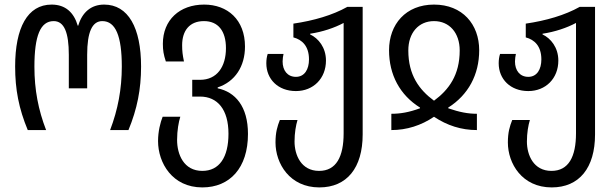

<svg xmlns="http://www.w3.org/2000/svg" viewBox="-20 -567 2683 837"><path d="M101 0H181C147 -88 130 -176 130 -276C130 -411 156 -475 214 -475C260 -475 280 -425 280 -328V-182H360V-328C360 -428 382 -475 426 -475C484 -475 511 -410 511 -277C511 -179 494 -89 460 0H540C578 -92 595 -178 595 -277C595 -446 539 -547 434 -547C377 -547 338 -513 321 -455H319C302 -513 265 -547 205 -547C100 -547 46 -446 46 -277C46 -177 62 -94 101 0Z M862 250C982 250 1061 165 1061 17C1061 -104 1005 -166 929 -182V-186C1005 -211 1048 -278 1048 -364C1048 -481 972 -547 870 -547C763 -547 690 -480 690 -376C690 -348 693 -329 703 -299H782C776 -328 774 -344 774 -370C774 -433 806 -475 869 -475C931 -475 965 -432 965 -357C965 -276 926 -219 852 -219H818V-146H852C928 -146 976 -90 976 16C976 119 936 178 862 178C781 178 752 106 752 43C752 1 759 -36 766 -58H689C679 -33 669 6 669 48C669 143 731 250 862 250Z M1372 250C1492 250 1561 165 1561 19V-537H1494C1430 -501 1348 -477 1259 -464V-404C1297 -394 1327 -366 1327 -308C1327 -265 1308 -232 1270 -232C1233 -232 1212 -260 1212 -299C1212 -311 1214 -322 1216 -332H1147C1143 -320 1141 -306 1141 -291C1141 -222 1192 -170 1270 -170C1346 -170 1401 -225 1401 -303C1401 -360 1368 -400 1332 -417V-420C1386 -428 1439 -446 1478 -467V14C1478 116 1446 178 1371 178C1293 178 1264 109 1264 50C1264 12 1270 -21 1277 -44H1200C1189 -16 1181 10 1181 54C1181 146 1243 250 1372 250Z M1686 0C1753 0 1816 -20 1872 -58C1929 -20 1991 0 2059 0V-71C2020 -71 1983 -78 1934 -95V-98C2021 -153 2069 -241 2069 -348C2069 -461 1996 -547 1872 -547C1749 -547 1676 -461 1676 -348C1676 -241 1723 -153 1811 -98V-95C1762 -77 1725 -71 1686 -71ZM1872 -128C1807 -176 1760 -240 1760 -347C1760 -424 1805 -475 1872 -475C1939 -475 1984 -424 1984 -347C1984 -240 1937 -176 1872 -128Z M2385 250C2505 250 2574 165 2574 19V-537H2507C2443 -501 2361 -477 2272 -464V-404C2310 -394 2340 -366 2340 -308C2340 -265 2321 -232 2283 -232C2246 -232 2225 -260 2225 -299C2225 -311 2227 -322 2229 -332H2160C2156 -320 2154 -306 2154 -291C2154 -222 2205 -170 2283 -170C2359 -170 2414 -225 2414 -303C2414 -360 2381 -400 2345 -417V-420C2399 -428 2452 -446 2491 -467V14C2491 116 2459 178 2384 178C2306 178 2277 109 2277 50C2277 12 2283 -21 2290 -44H2213C2202 -16 2194 10 2194 54C2194 146 2256 250 2385 250Z"/></svg>

Font: Noto Sans Georgian Condensed
Style: Regular
Weight: 400
Width: 3
Designer: Monotype Design Team, Akaki Razmadze
Foundry: Google LLC
Version: Version 2.005